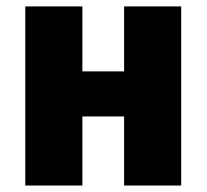

<svg xmlns="http://www.w3.org/2000/svg" viewBox="-20 -573 638 593"><path d="M234.4 -553.2V-352.5H363.3V-553.2H539.6V0H363.3V-213.4H234.4V0H58.1V-553.2Z"/></svg>

Font: Open Sans SemiCondensed ExtraBold
Style: Regular
Weight: 800
Width: 4
Designer: Monotype Design Team
Foundry: Monotype Imaging Inc.
Version: Version 3.000